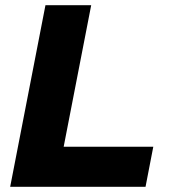

<svg xmlns="http://www.w3.org/2000/svg" viewBox="-20 -720 650 740"><path d="M19.2 0 155.2 -700H331.5L225.4 -154.4H570.8L540.9 0Z"/></svg>

Font: REM Medium
Style: Italic
Weight: 500
Italic angle: -11°
Designer: Octavio Pardo
Foundry: Ashler Design
Version: Version 1.005;gftools[0.9.28]